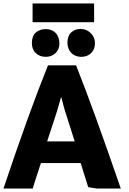

<svg xmlns="http://www.w3.org/2000/svg" viewBox="-29 -1077 746 1108"><path d="M668 11H529L480 3L452 -86Q449 -95 444.5 -111Q440 -127 437 -136H207Q202 -120 192 -90Q182 -60 174 -35Q166 -10 160 11H-9Q141 -436 248 -700H410Q511 -446 668 11ZM402 -261 343 -447Q339 -460 335 -476.5Q331 -493 328.5 -503Q326 -513 324 -516Q322 -513 321 -509Q320 -505 318.5 -499.5Q317 -494 316 -491Q305 -448 278 -367.5Q251 -287 243 -261ZM159 -949V-1057H514V-949ZM314 -825Q313 -790 290.5 -769.5Q268 -749 235 -749Q200 -749 177.5 -770.5Q155 -792 155 -828Q155 -870 178 -889.5Q201 -909 234 -909Q270 -909 291.5 -887.5Q313 -866 314 -825ZM519 -828Q519 -792 496.5 -770.5Q474 -749 440 -749Q406 -749 383.5 -770.5Q361 -792 360 -831Q361 -871 382.5 -890.5Q404 -910 436 -910Q470 -910 494.5 -886Q519 -862 519 -828Z"/></svg>

Font: Repo
Style: ExtraBold
Weight: 800
Designer: Stefan Peev
Foundry: Context Ltd
Version: Version 001.000